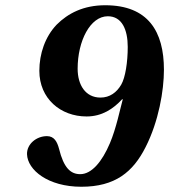

<svg xmlns="http://www.w3.org/2000/svg" viewBox="-20 -700 645 732"><path d="M83 -112C85 -52 163 12 290 12C419 12 487 -44 535 -139C585 -237 605 -355 605 -434C605 -580 545 -680 381 -680C298 -680 239 -649 196 -606C152 -560 130 -495 130 -430C130 -324 211 -256 310 -256C369 -256 412 -285 446 -322L448 -321C438 -285 423 -210 399 -154C369 -83 329 -36 286 -36C249 -36 223 -60 205 -133C198 -159 187 -181 159 -181C119 -181 82 -151 83 -112ZM276 -438C276 -544 324 -638 391 -638C445 -638 467 -587 467 -521C467 -464 458 -404 442 -377C425 -348 399 -328 363 -328C306 -328 276 -376 276 -438Z"/></svg>

Font: Heuristica
Style: Bold Italic
Weight: 700
Italic angle: -13°
Version: Version 1.0.1